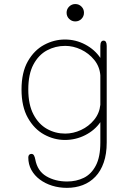

<svg xmlns="http://www.w3.org/2000/svg" viewBox="-20 -682 659 950"><path d="M311 247.5Q272.5 247.5 238 236.8Q203.5 226 177 206.2Q150.5 186.5 135.2 158.8Q120 131 120 97Q120 88.5 124.2 84Q128.5 79.5 135.5 79.5Q144 79.5 148.2 87.2Q152.5 95 154.5 106.5Q165 164 209 190Q253 216 312 216Q357.5 216 394.8 197.8Q432 179.5 454.2 137Q476.5 94.5 476.5 23V-77.5Q449 -37.5 402 -13.5Q355 10.5 301 10.5Q247.5 10.5 198.2 -16.5Q149 -43.5 117.8 -99Q86.5 -154.5 86.5 -239Q86.5 -324 117.8 -378.8Q149 -433.5 198.2 -460Q247.5 -486.5 301 -486.5Q355 -486.5 402 -461.5Q449 -436.5 476.5 -395.5V-454.5Q476.5 -481 492.5 -481Q508 -481 508 -454.5V23Q508 80 493.2 122.2Q478.5 164.5 452 192.2Q425.5 220 389.5 233.8Q353.5 247.5 311 247.5ZM302.5 -21Q342.5 -21 380.8 -38.8Q419 -56.5 445.5 -88.8Q472 -121 476.5 -163.5V-309.5Q473 -353 446.2 -385.8Q419.5 -418.5 381 -436.8Q342.5 -455 302.5 -455Q254 -455 212.5 -432.8Q171 -410.5 145.5 -363Q120 -315.5 120 -239Q120 -164.5 145.5 -116Q171 -67.5 212.5 -44.2Q254 -21 302.5 -21ZM352.5 -576Q335 -576 322.2 -588.5Q309.5 -601 309.5 -619Q309.5 -637 322.2 -649.5Q335 -662 352.5 -662Q370.5 -662 383 -649.5Q395.5 -637 395.5 -619Q395.5 -601 383 -588.5Q370.5 -576 352.5 -576Z"/></svg>

Font: Sono ExtraLight Monospace ExtraLight
Style: Regular
Weight: 250
Version: Version 2.112